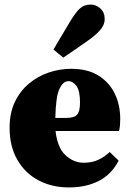

<svg xmlns="http://www.w3.org/2000/svg" viewBox="-20 -804 566 840"><path d="M279 -449Q256 -449 240 -415Q224 -381 222 -288H269Q305 -288 317.5 -302.5Q330 -317 330 -355Q330 -407 314.5 -428Q299 -449 279 -449ZM282 16Q207 16 148.5 -15Q90 -46 56 -104.5Q22 -163 22 -245Q22 -310 45 -358Q68 -406 107 -438.5Q146 -471 194 -487Q242 -503 291 -503Q363 -503 410.5 -473.5Q458 -444 482 -394.5Q506 -345 506 -284Q506 -268 505 -256.5Q504 -245 501 -231H223Q231 -158 266.5 -125Q302 -92 346 -92Q384 -92 411.5 -105.5Q439 -119 460 -139L499 -101Q467 -40 411.5 -12Q356 16 282 16ZM214 -587Q221 -599 229 -613Q237 -627 251 -650Q265 -673 288 -712Q311 -750 329.5 -767Q348 -784 377 -784Q400 -784 419 -767Q438 -750 438 -721Q438 -694 417 -671Q396 -648 363 -625Q330 -602 310.5 -588.5Q291 -575 279 -567Q267 -559 257 -552Z"/></svg>

Font: Source Serif Pro Black
Style: Regular
Weight: 900
Designer: Frank Grießhammer
Foundry: Adobe Systems Incorporated
Version: Version 3.001;hotconv 1.0.111;makeotfexe 2.5.65597